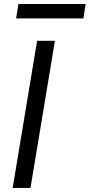

<svg xmlns="http://www.w3.org/2000/svg" viewBox="-20 -929 443 949"><path d="M251.4 -727.3 130.7 0H42.6L163.4 -727.3ZM403.4 -909.1 392 -838.1H59.7L71 -909.1Z"/></svg>

Font: Inter P
Style: Italic
Weight: 400
Italic angle: -9.40001°
Designer: Rasmus Andersson
Foundry: rsms
Version: Version 3.018;git-588b23468